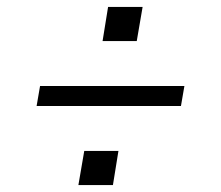

<svg xmlns="http://www.w3.org/2000/svg" viewBox="-20 -618 640 556"><path d="M376 -499H277L293 -598H393ZM86 -311 96 -369H514L504 -311ZM207 -82 224 -181H323L307 -82Z"/></svg>

Font: Iosevka SS04 Light Extended
Style: Italic
Weight: 300
Width: 7
Italic angle: -9°
Monospace: yes
Designer: Belleve Invis
Foundry: Belleve Invis
Version: Version 19.0.0; ttfautohint (v1.8.4)